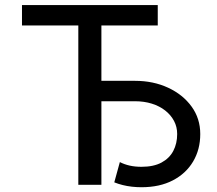

<svg xmlns="http://www.w3.org/2000/svg" viewBox="-20 -743 874 772"><path d="M348.6 -335.9H522.9V-418H348.6ZM692.4 -204.1Q692.4 -166 676.8 -136.2Q661.1 -106.4 629.4 -89.4Q597.7 -72.3 548.8 -72.3Q523.4 -72.3 501.7 -77.1Q480 -82 461.9 -91.3L439.5 -9.8Q455.6 -3.4 473.1 1Q490.7 5.4 509.8 7.6Q528.8 9.8 548.8 9.8Q622.1 9.8 675 -17.8Q728 -45.4 756.6 -93.8Q785.2 -142.1 785.2 -204.1Q785.2 -266.6 750.2 -314.7Q715.3 -362.8 655.8 -390.4Q596.2 -418 522.9 -418V-335.9Q559.6 -335.9 590.6 -326.2Q621.6 -316.4 644.3 -298.6Q667 -280.8 679.7 -256.8Q692.4 -232.9 692.4 -204.1ZM387.7 0V-640.6H614.3V-722.7H68.4V-640.6H294.9V0Z"/></svg>

Font: Giphurs SC
Style: Regular
Weight: 400
Version: Version 0.920